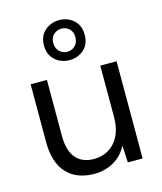

<svg xmlns="http://www.w3.org/2000/svg" viewBox="-116 -858 806 956"><g transform="rotate(-15 286.5 -380.5)"><path d="M252 12Q194 12 150.5 -11.5Q107 -35 83.5 -83Q60 -131 60 -204V-501H144V-213Q144 -136 176.5 -98Q209 -60 270 -60Q313 -60 346.5 -80.5Q380 -101 399.5 -140.5Q419 -180 419 -236V-501H503V0H427L422 -88Q399 -41 354 -14.5Q309 12 252 12ZM279 -567Q236 -567 205 -594.5Q174 -622 174 -670Q174 -718 205 -745.5Q236 -773 279 -773Q323 -773 353.5 -745.5Q384 -718 384 -670Q384 -622 353.5 -594.5Q323 -567 279 -567ZM279 -610Q303 -610 319.5 -626.5Q336 -643 336 -670Q336 -698 319.5 -713.5Q303 -729 279 -729Q256 -729 239 -713.5Q222 -698 222 -670Q222 -643 239 -626.5Q256 -610 279 -610Z"/></g></svg>

Font: DVN - DM Sans
Style: Regular
Weight: 400
Designer: Colophon Foundry, Jonny Pinhorn
Foundry: Colophon Foundry
Version: Version 4.004;gftools[0.9.30]